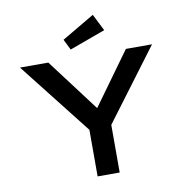

<svg xmlns="http://www.w3.org/2000/svg" viewBox="-97 -1021 1080 1114"><g transform="rotate(-10 443.0 -464.0)"><path d="M388 0V-323L404 -254L54 -700H221L478 -359L432 -360L678 -700H832L510 -270L518 -331V0ZM362 -752 331 -815 523 -928 573 -829Z"/></g></svg>

Font: Lexend Peta Medium
Style: Regular
Weight: 500
Designer: Bonnie Shaver-Troup, Thomas Jockin
Foundry: Lexend
Version: Version 1.007